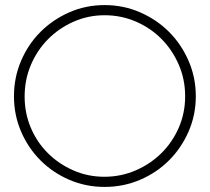

<svg xmlns="http://www.w3.org/2000/svg" viewBox="-20 -728 826 756"><path d="M35 -349Q35 -423 63 -488.5Q91 -554 139.5 -602.5Q188 -651 253 -679.5Q318 -708 392 -708Q466 -708 531.5 -679.5Q597 -651 645.5 -602.5Q694 -554 722.5 -488.5Q751 -423 751 -349Q751 -275 722.5 -210Q694 -145 645.5 -96.5Q597 -48 531.5 -20Q466 8 392 8Q318 8 253 -20Q188 -48 139.5 -96.5Q91 -145 63 -210Q35 -275 35 -349ZM77 -348Q77 -282 101.5 -224.5Q126 -167 169 -124.5Q212 -82 269 -57Q326 -32 391 -32Q456 -32 514 -57Q572 -82 615.5 -125Q659 -168 684 -225.5Q709 -283 709 -349Q709 -415 684 -473Q659 -531 616 -574.5Q573 -618 515 -643Q457 -668 392 -668Q327 -668 269.5 -642.5Q212 -617 169 -573.5Q126 -530 101.5 -472Q77 -414 77 -348Z"/></svg>

Font: Josefin Slab
Style: Regular
Weight: 400
Designer: Santiago Orozco
Foundry: Typemade
Version: Version 1.000